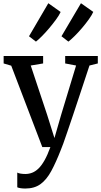

<svg xmlns="http://www.w3.org/2000/svg" viewBox="-20 -890 614 1162"><path d="M133 251Q118 251 104.8 249Q91.5 247 84.5 243.5V154.5Q91 158.5 105 160.8Q119 163 133.5 163Q154.5 163 174.2 155.5Q194 148 212.8 130Q231.5 112 249.5 80.2Q267.5 48.5 285 0H236L48 -492.5L2 -506V-551H241V-506L166 -493.5L265.5 -194.5L309.5 -54.5L350 -195L440.5 -493.5L374.5 -506V-551H572V-506L521.5 -493.5Q491.5 -402.5 466.5 -327.2Q441.5 -252 421.8 -192.8Q402 -133.5 387.2 -90.8Q372.5 -48 363 -21.2Q353.5 5.5 349 15Q319 92 290.5 144.8Q262 197.5 225.2 224.2Q188.5 251 133 251ZM393.5 -638.5 352 -670.5 470 -870.5 544.5 -818Q536.5 -799.5 518 -773.5Q499.5 -747.5 476.5 -720.5Q453.5 -693.5 431.5 -671.8Q409.5 -650 394.5 -638.5ZM197 -638.5 155.5 -670.5 272.5 -870.5 347 -817.5Q338.5 -798.5 319.8 -772.8Q301 -747 278.5 -720.2Q256 -693.5 234.5 -671.8Q213 -650 198 -638.5Z"/></svg>

Font: Merriweather 28pt
Style: Regular
Weight: 400
Version: Version 2.100